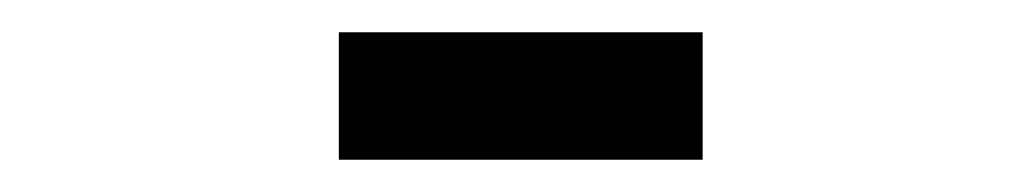

<svg xmlns="http://www.w3.org/2000/svg" viewBox="-20 -741 630 119"><path d="M190 -642H415.5V-721H190Z"/></svg>

Font: League Gothic SemiExpanded
Style: Regular
Weight: 400
Width: 6
Designer: The League of Moveable Type
Version: Version 1.600; ttfautohint (v1.8.3)